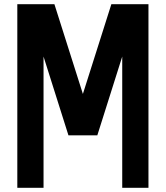

<svg xmlns="http://www.w3.org/2000/svg" viewBox="-20 -895 790 915"><path d="M306.2 -250 187.5 -625.5V0H62.5V-875H239.3L375 -447.3L510.7 -875H687.5V0H562.5V-625.5L443.8 -250Z"/></svg>

Font: Oldtimer
Style: Regular
Weight: 400
Designer: GGBotNet
Foundry: GGBotNet
Version: 1.00